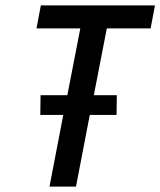

<svg xmlns="http://www.w3.org/2000/svg" viewBox="-20 -690 593 710"><path d="M163 0 214 -265H129L130 -338H229L277 -585H115L131 -670H553L537 -585H375L327 -338H412L411 -265H312L261 0Z"/></svg>

Font: Lode Dark
Style: Bold Italic
Weight: 700
Italic angle: -11°
Monospace: yes
Designer: Belleve Invis
Foundry: Belleve Invis
Version: Version 29.2.0; ttfautohint (v1.8.3)